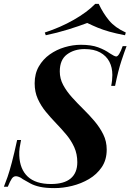

<svg xmlns="http://www.w3.org/2000/svg" viewBox="-45 -952 670 986"><path d="M605 -715Q595 -689 578.5 -639.5Q562 -590 546 -511H526Q529 -525 530.5 -540Q532 -555 532 -567Q532 -606 516.5 -635.5Q501 -665 469.5 -682.5Q438 -700 389 -700Q336 -700 299 -672.5Q262 -645 262 -585Q262 -548 279.5 -515.5Q297 -483 324.5 -452.5Q352 -422 383 -391.5Q414 -361 441 -329Q468 -297 485.5 -261.5Q503 -226 503 -184Q503 -131 477.5 -93.5Q452 -56 412 -32.5Q372 -9 325.5 2.5Q279 14 235 14Q190 14 160.5 7.5Q131 1 111 -10Q91 -21 72 -32Q62 -40 52.5 -43.5Q43 -47 37 -47Q24 -47 15.5 -34.5Q7 -22 -5 7H-25Q-16 -15 -6 -44Q4 -73 16 -118.5Q28 -164 43 -233H63Q59 -214 56 -193.5Q53 -173 54 -153Q57 -83 97.5 -45Q138 -7 217 -7Q284 -7 318 -35.5Q352 -64 352 -119Q352 -161 336.5 -195.5Q321 -230 296 -260Q271 -290 243 -319Q215 -348 190 -378.5Q165 -409 149 -444.5Q133 -480 133 -524Q133 -574 154.5 -611Q176 -648 210.5 -672.5Q245 -697 287 -709.5Q329 -722 370 -722Q424 -722 459 -709Q494 -696 519 -678Q530 -671 538.5 -666.5Q547 -662 552 -662Q566 -662 585 -715ZM403 -834Q361 -818 304.5 -800.5Q248 -783 190 -771L185 -785Q265 -811 333.5 -850Q402 -889 444 -932H462Q485 -883 515.5 -846.5Q546 -810 601 -785L597 -771Q550 -780 516.5 -789.5Q483 -799 456.5 -810Q430 -821 403 -834Z"/></svg>

Font: Playfair Display SemiBold
Style: Italic
Weight: 600
Italic angle: -14°
Designer: Claus Eggers Sørensen
Foundry: Claus Eggers Sørensen
Version: Version 1.203